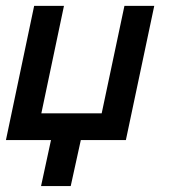

<svg xmlns="http://www.w3.org/2000/svg" viewBox="-44 -475 610 651"><path d="M382.8 0H230L195.8 155.8H95.2L128.9 0H-23.9L71.8 -455.1H172.9L96.2 -90.8H300.8L377.9 -455.1H479Z"/></svg>

Font: Anonymous Pro
Style: Bold Italic
Weight: 700
Italic angle: -12°
Monospace: yes
Designer: Mark Simonson
Version: Version 1.003